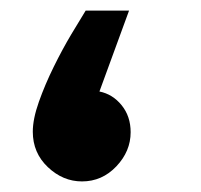

<svg xmlns="http://www.w3.org/2000/svg" viewBox="-20 -343 380 363"><path d="M135 0Q99 0 70.5 -27Q42 -54 42 -94Q42 -118 53.5 -150.5Q65 -183 81.5 -216.5Q98 -250 115 -278.5Q132 -307 142 -323H224L168 -170Q193 -165 210 -144Q227 -123 227 -93Q227 -57 200 -28.5Q173 0 135 0Z"/></svg>

Font: Noto Sans Thaana ExtraBold
Style: Regular
Weight: 800
Designer: David Williams
Foundry: Google Inc.
Version: Version 3.001; ttfautohint (v1.8.4.7-5d5b)